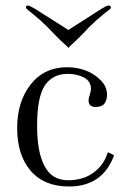

<svg xmlns="http://www.w3.org/2000/svg" viewBox="-20 -675 459 705"><path d="M227.1 -428.2Q263.7 -428.2 297.9 -415Q329.1 -402.3 352.1 -377.9Q373 -355.5 373 -327.1Q373 -308.6 363.8 -294.9Q354 -282.2 331.1 -282.2Q305.2 -282.2 305.2 -306.2Q305.2 -314.9 309.1 -325.2Q314 -339.8 314 -349.1Q314 -376 289.1 -390.1Q262.7 -403.8 229 -403.8Q173.8 -403.8 145 -361.8Q116.2 -318.4 116.2 -213.9Q116.2 -114.7 144 -64.9Q170.4 -13.2 230 -13.2Q285.6 -13.2 323.2 -41Q361.8 -68.8 376 -116.2L398.9 -105Q357.4 9.8 232.9 9.8Q141.6 9.8 91.8 -48.8Q43 -106.4 43 -205.1Q43 -300.8 91.8 -363.8Q141.6 -428.2 227.1 -428.2ZM75.2 -647Q75.2 -654.8 83 -654.8Q87.9 -654.8 107.9 -643.1L231 -564.9L353 -643.1Q372.6 -654.8 378.9 -654.8Q387.2 -654.8 387.2 -647Q387.2 -644 379.9 -638.2Q377.9 -636.7 372.1 -632.3Q366.2 -627.9 362.8 -625Q333 -601.1 307.1 -575.2L284.2 -550.8L259.8 -526.9Q231 -500.5 231 -499Q231.4 -499 228.8 -502Q226.1 -504.9 219.2 -511.2Q212.4 -517.6 202.1 -526.9L178.2 -550.8L154.8 -575.2Q128.9 -601.1 99.1 -625Q90.3 -632.3 83 -638.2Q75.2 -644.5 75.2 -647Z"/></svg>

Font: Unna Light
Style: Regular
Weight: 300
Designer: Jorge de Buen Unna
Foundry: Omnibus-Type
Version: Version 2.007;PS 002.007;hotconv 1.0.88;makeotf.lib2.5.64775